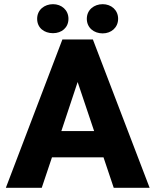

<svg xmlns="http://www.w3.org/2000/svg" viewBox="-20 -900 746 920"><path d="M8 0H180L229 -146H476L525 0H697L425 -711H279ZM158 -810C158 -766 192 -741 234 -741C275 -741 308 -767 308 -810C308 -852 275 -880 234 -880C193 -880 158 -853 158 -810ZM274 -272 352 -507 431 -272ZM396 -810C396 -767 430 -740 472 -740C513 -740 546 -768 546 -810C546 -852 513 -880 472 -880C431 -880 396 -853 396 -810Z"/></svg>

Font: Asimov Pro
Style: Blk
Weight: 900
Designer: Google
Version: Version 2.000980; 2014